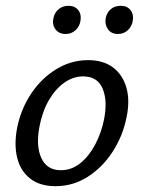

<svg xmlns="http://www.w3.org/2000/svg" viewBox="-20 -632 494 661"><path d="M171 9Q117 9 83.5 -17.5Q50 -44 39 -89.5Q28 -135 39 -192Q52 -257 87.5 -310Q123 -363 174 -394Q225 -425 283 -425Q336 -425 369.5 -399.5Q403 -374 415.5 -329Q428 -284 415 -225Q402 -162 367 -108.5Q332 -55 281.5 -23Q231 9 171 9ZM189 -46Q227 -46 257 -70.5Q287 -95 308 -135Q329 -175 338 -220Q351 -284 333.5 -326.5Q316 -369 266 -369Q232 -369 201.5 -347.5Q171 -326 148.5 -287.5Q126 -249 116 -197Q103 -129 122.5 -87.5Q142 -46 189 -46ZM206 -515Q183 -515 171 -531Q159 -547 164 -570Q168 -589 182 -600.5Q196 -612 216 -612Q238 -612 249.5 -597Q261 -582 257 -560Q254 -541 240 -528Q226 -515 206 -515ZM386 -515Q363 -515 351.5 -531.5Q340 -548 344 -570Q348 -589 361.5 -600.5Q375 -612 396 -612Q418 -612 429.5 -597Q441 -582 437 -560Q434 -541 420 -528Q406 -515 386 -515Z"/></svg>

Font: Ysabeau Infant Medium
Style: Italic
Weight: 500
Italic angle: -12°
Designer: Christian Thalmann (Catharsis Fonts)
Version: Version 2.001;gftools[0.9.30]; featfreeze: ss01,ss02,lnum